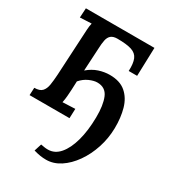

<svg xmlns="http://www.w3.org/2000/svg" viewBox="-189 -599 838 929"><g transform="rotate(30 230.5 -134.5)"><path d="M214 231Q197 231 181 228.5Q165 226 144 220L157 179Q169 181 177.5 182.5Q186 184 197 184Q235 184 262.5 152Q290 120 305.5 63.5Q321 7 322 -67Q323 -136 306 -176.5Q289 -217 243 -217Q224 -217 199 -206Q174 -195 154 -172L152 -124Q151 -106 149.5 -87.5Q148 -69 144 -50L214 -53L212 0H-11L-9 -42Q21 -42 34 -56Q47 -70 51 -95Q55 -120 57 -153L69 -376Q70 -394 71 -413Q72 -432 76 -450Q60 -449 43.5 -448.5Q27 -448 12 -447L15 -500H398L393 -341H346Q348 -384 338 -407.5Q328 -431 300.5 -440Q273 -449 221 -449Q198 -449 186 -439Q174 -429 170 -409.5Q166 -390 165 -362L158 -235Q186 -259 216.5 -269Q247 -279 277 -279Q334 -279 367 -250.5Q400 -222 413.5 -174Q427 -126 426 -67Q425 -10 407.5 43.5Q390 97 360 139.5Q330 182 292.5 206.5Q255 231 214 231Z"/></g></svg>

Font: Lora Medium
Style: Italic
Weight: 500
Italic angle: -3°
Designer: Olga Karpushina, Alexei Vanyashin (Cyrillic)
Foundry: Cyreal
Version: Version 3.004